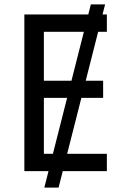

<svg xmlns="http://www.w3.org/2000/svg" viewBox="-20 -780 596 875"><path d="M459 -760 247 75H182L394 -760ZM467 0H91V-714H467V-635H180V-412H450V-334H180V-79H467Z"/></svg>

Font: Noto Sans Display
Style: Regular
Weight: 400
Designer: Monotype Design Team
Foundry: Monotype Imaging Inc.
Version: Version 2.003